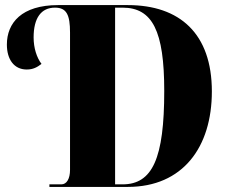

<svg xmlns="http://www.w3.org/2000/svg" viewBox="-20 -734 899 754"><path d="M174 0H482C698 0 812 -156 812 -375C812 -602 686 -714 482 -714H208C65 -714 7 -644 7 -559C7 -501 35 -461 85 -461C110 -461 126 -470 143 -483C124 -508 112 -546 112 -587C112 -664 142 -704 196 -704C242 -704 255 -675 255 -606V-67C255 -32 242 -10 221 -10H174ZM461 -10H432V-704H461C579 -704 625 -612 625 -377C625 -112 579 -10 461 -10Z"/></svg>

Font: Noto Serif Display Condensed Black
Style: Regular
Weight: 900
Width: 3
Designer: Monotype Design Team
Foundry: Monotype Imaging Inc.
Version: Version 2.009